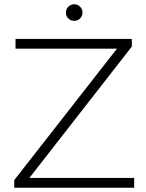

<svg xmlns="http://www.w3.org/2000/svg" viewBox="-20 -883 686 903"><path d="M357 -796.5Q346 -785 329 -785Q312 -785 301 -796.5Q290 -808 290 -824Q290 -840 301.5 -851.5Q313 -863 329 -863Q345 -863 356.5 -851.5Q368 -840 368 -824Q368 -808 357 -796.5ZM118 -46H611V0H47V-36L530 -654H53V-700H600V-664Z"/></svg>

Font: mBank Light
Style: Regular
Weight: 300
Designer: Julieta Ulanovsky
Foundry: Julieta Ulanovsky
Version: Version 7.200;PS 007.200;hotconv 1.0.88;makeotf.lib2.5.64775